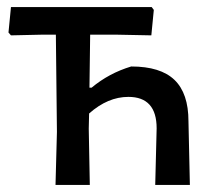

<svg xmlns="http://www.w3.org/2000/svg" viewBox="-20 -523 599 543"><path d="M517 0H419L423 -160Q423 -249 343 -249Q285 -249 232 -202L231 -159L234 0H137L141 -150L138 -425H101L11 -423L4 -431L11 -503H409L415 -495L408 -423L307 -425H235L233 -275H239Q288 -316 351 -335Q434 -335 473.5 -297Q513 -259 513 -180Z"/></svg>

Font: Alegreya Sans SC Medium
Style: Regular
Weight: 500
Designer: Juan Pablo del Peral
Foundry: Huerta Tipografica
Version: Version 2.001;PS 002.001;hotconv 1.0.88;makeotf.lib2.5.64775